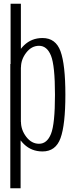

<svg xmlns="http://www.w3.org/2000/svg" viewBox="-20 -805 404 1025"><path d="M35 200H90V-463.5H35ZM36.5 0H85L91.5 -69.5V-785H36.5ZM207 3.5Q277.5 3.5 303.2 -67.8Q329 -139 329 -299Q329 -460 303.2 -531Q277.5 -602 207 -602Q148.5 -602 108.2 -563Q68 -524 68 -478.5L92 -445Q92 -487.5 120.2 -524Q148.5 -560.5 188.5 -560.5Q231 -560.5 252.2 -507.8Q273.5 -455 273.5 -299Q273.5 -143 252.2 -90.2Q231 -37.5 188.5 -37.5Q148.5 -37.5 120.2 -74.5Q92 -111.5 92 -154.5L68 -119.5Q68 -74 108.2 -35.2Q148.5 3.5 207 3.5Z"/></svg>

Font: Anybody Condensed Light
Style: Regular
Weight: 300
Width: 3
Designer: Tyler Finck
Foundry: Etcetera Type Company
Version: Version 1.113;gftools[0.9.25]